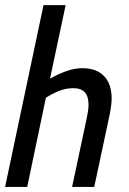

<svg xmlns="http://www.w3.org/2000/svg" viewBox="-20 -734 508 754"><path d="M0 0 150.9 -713.9H237.8L176.3 -424.8Q207.5 -442.9 240.2 -454.6Q272.9 -466.3 303.2 -466.3Q341.3 -466.3 366.7 -452.1Q392.1 -438 405.3 -411.4Q418.5 -384.8 418.5 -347.7Q418.5 -332.5 415.5 -312Q412.6 -291.5 407.7 -270L350.1 0H263.2L319.3 -263.7Q322.8 -279.3 325.2 -294.4Q327.6 -309.6 327.6 -323.2Q327.6 -356 312.7 -371.8Q297.9 -387.7 268.1 -387.7Q239.3 -387.7 212.2 -377Q185.1 -366.2 160.2 -350.1L86.9 0Z"/></svg>

Font: Open Sans Condensed Medium
Style: Italic
Weight: 500
Width: 3
Italic angle: -12°
Designer: Monotype Design Team
Foundry: Monotype Imaging Inc.
Version: Version 3.000